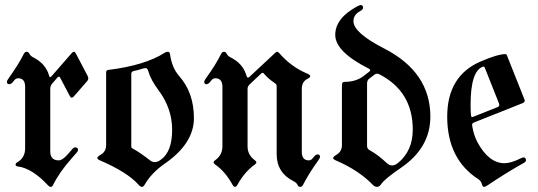

<svg xmlns="http://www.w3.org/2000/svg" viewBox="-20 -727 2122 757"><path d="M7.3 -404.8Q7.3 -409.2 15.1 -419.9Q52.2 -471.7 73.7 -514.2Q78.1 -522.9 85.2 -522.9Q92.3 -522.9 96.2 -514.6Q100.1 -506.3 111.8 -500.5Q160.6 -475.6 173.8 -428.2Q175.3 -422.9 177.7 -422.9Q180.2 -422.9 183.1 -426.3L263.2 -518.1Q267.6 -522.9 271.5 -522.9Q275.4 -522.9 278.8 -516.6L325.2 -428.2Q328.1 -422.9 328.1 -417.5Q328.1 -412.1 323.7 -407.2L271 -346.7Q266.6 -341.8 262.7 -341.8Q258.8 -341.8 255.4 -348.1L217.3 -420.4Q214.8 -424.8 212.2 -424.8Q209.5 -424.8 206.5 -421.4L186.5 -398.4Q178.2 -389.2 178.2 -377.4V-129.9Q178.2 -94.7 211.9 -94.7Q226.1 -94.7 247.1 -118.7L265.1 -139.2Q271 -146 276.4 -146Q287.6 -146 287.6 -135.3Q287.6 -131.3 281.7 -124.5L263.7 -104Q213.9 -47.9 189 2.9Q185.5 9.8 180.2 9.8Q174.8 9.8 168.5 2.9Q106 -64 49.8 -70.8Q41.5 -71.8 41.5 -77.6Q41.5 -83.5 46.9 -86.4Q79.1 -104 79.1 -142.6V-384.8Q79.1 -418.5 51.3 -418.5Q41.5 -418.5 33.2 -406.7Q24.9 -395 16.1 -395Q7.3 -395 7.3 -404.8Z M376 -116.2Q398.4 -128.9 398.4 -154.8V-441.4Q398.4 -450.2 406.2 -451.2Q551.8 -469.2 629.4 -519Q635.3 -522.9 642.1 -522.9Q648.9 -522.9 650.4 -513.2Q657.7 -460 686 -427.7Q744.6 -361.8 744.6 -261.2Q744.6 -161.6 629.9 -82Q577.6 -45.9 550.8 0.5Q545.4 9.8 539.6 9.8Q533.7 9.8 526.4 1.5Q482.9 -47.9 374 -94.7Q363.8 -99.1 363.8 -104.2Q363.8 -109.4 376 -116.2ZM497.6 -149.9Q497.6 -144 503.4 -141.1Q529.8 -127.4 572.3 -94.2Q580.6 -87.9 591.1 -87.9Q601.6 -87.9 615.2 -98.1Q658.7 -129.9 658.7 -214.8Q658.7 -299.8 605 -371.1Q574.2 -413.1 565.4 -444.3Q561.5 -458.5 554.7 -458.5Q547.9 -458.5 541.5 -456.1Q529.3 -451.7 506.8 -446.8Q497.6 -444.8 497.6 -435.5Z M785.2 -404.8Q785.2 -409.2 793 -419.9Q830.6 -471.7 851.6 -514.2Q856 -522.9 863 -522.9Q870.1 -522.9 874 -514.6Q877.9 -506.3 889.6 -500.5Q938.5 -476.1 952.1 -427.7Q954.6 -420.9 957.5 -420.9Q960.4 -420.9 963.4 -423.8L1065.4 -519Q1069.8 -522.9 1073.2 -522.9Q1076.7 -522.9 1079.6 -519Q1128.4 -462.9 1189.9 -437.5Q1203.1 -432.1 1203.1 -426.8Q1203.1 -421.4 1191.9 -416Q1169.9 -404.8 1169.9 -376V-128.4Q1169.9 -94.7 1197.8 -94.7Q1207.5 -94.7 1215.8 -106.4Q1224.1 -118.2 1232.9 -118.2Q1241.7 -118.2 1241.7 -108.4Q1241.7 -104 1233.9 -93.3Q1196.8 -41.5 1175.3 1Q1170.9 9.8 1163.8 9.8Q1156.7 9.8 1152.8 1.5Q1148.9 -6.8 1137.2 -12.7Q1070.8 -45.9 1070.8 -119.6V-387.2Q1070.8 -394 1065.9 -397.5Q1035.6 -418 1020 -437.5Q1018.1 -439.9 1015.4 -439.9Q1012.7 -439.9 1010.3 -437.5L964.4 -394.5Q956.1 -386.7 956.1 -376.5V-149.9Q956.1 -115.7 985.4 -94.7Q990.7 -90.8 990.7 -86.7Q990.7 -82.5 984.4 -78.1Q944.3 -49.3 916.5 1Q911.6 9.8 906.5 9.8Q901.4 9.8 896.5 1Q867.7 -51.3 828.6 -78.1Q822.3 -82.5 822.3 -86.7Q822.3 -90.8 827.6 -94.7Q856.9 -115.2 856.9 -149.9V-384.8Q856.9 -418.5 828.6 -418.5Q818.8 -418.5 810.5 -406.7Q802.2 -395 793.7 -395Q785.2 -395 785.2 -404.8Z M1305.7 -116.2Q1328.1 -128.9 1328.1 -154.8V-392.1Q1328.1 -404.3 1338.9 -404.3Q1382.8 -404.3 1412.1 -426.3L1435.5 -444.3Q1439.9 -447.8 1439.9 -450.4Q1439.9 -453.1 1434.6 -456.1Q1301.8 -522.9 1301.8 -589.4Q1301.8 -655.8 1389.6 -702.6Q1397.9 -707 1402.3 -707Q1411.6 -707 1411.6 -696.3Q1411.6 -689.5 1400.4 -683.6Q1373.5 -668.9 1373.5 -643.6Q1373.5 -597.7 1495.1 -535.6Q1676.8 -442.4 1676.8 -267.1Q1676.8 -145.5 1563 -66.9Q1496.1 -21 1483.9 -2.4Q1476.1 9.8 1466.8 9.8Q1457.5 9.8 1449.7 1.5Q1394.5 -55.7 1303.7 -94.7Q1293.5 -99.1 1293.5 -104Q1293.5 -108.9 1305.7 -116.2ZM1427.2 -151.9Q1427.2 -141.1 1436 -135.7Q1470.7 -116.7 1503.9 -85Q1514.6 -74.7 1525.9 -74.7Q1537.1 -74.7 1549.3 -84.5Q1607.4 -132.3 1607.4 -215.8Q1607.4 -366.7 1475.6 -434.1Q1471.2 -436.5 1466.3 -436.5Q1461.4 -436.5 1457 -433.1L1436.5 -417.5Q1427.2 -410.6 1427.2 -398.4Z M1743.2 -267.1Q1743.2 -427.2 1873.5 -483.9Q1941.9 -513.7 1973.1 -513.7Q1976.6 -513.7 1978 -510.3L2047.4 -335.9Q2048.8 -333 2048.8 -330.1Q2048.8 -323.7 2040.5 -320.3L1850.1 -244.6Q1841.3 -241.2 1841.3 -234.9Q1841.3 -232.4 1841.8 -230Q1848.1 -193.4 1861.8 -167.5Q1906.7 -83.5 1969.2 -83.5Q1994.6 -83.5 2033.7 -103Q2040.5 -106.4 2043.5 -106.4Q2053.7 -106.4 2053.7 -94.7Q2053.7 -89.4 2044.9 -84.5Q1972.7 -43.9 1902.8 3.4Q1893.6 9.8 1888.2 9.8Q1882.8 9.8 1879.6 -2Q1876.5 -13.7 1865.2 -21Q1743.2 -100.1 1743.2 -267.1ZM1835.4 -314Q1835.4 -280.8 1837.4 -270Q1838.4 -265.6 1841.1 -265.6Q1843.8 -265.6 1847.2 -267.1L1941.9 -304.7Q1948.7 -307.6 1948.7 -313.5Q1948.7 -315.9 1947.3 -319.3L1891.6 -459.5Q1889.6 -464.4 1887 -464.4Q1884.3 -464.4 1883.3 -463.9Q1835.4 -445.8 1835.4 -314Z"/></svg>

Font: UnifrakturMaguntia17
Style: Book
Weight: 400
Designer: j. 'mach' wust, Gerrit Ansmann, Georg Duffner, based on a font by Peter Wiegel, original typeface by Carl Albert Fahrenw
Version: Version 2017-03-19